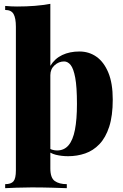

<svg xmlns="http://www.w3.org/2000/svg" viewBox="-20 -802 641 1003"><path d="M243 -782V78Q243 127 266 143.5Q289 160 329 160V181Q301 180 251 178.5Q201 177 145 177Q105 177 66 178.5Q27 180 7 181V160Q38 160 50.5 145Q63 130 63 88V-662Q63 -707 51 -728.5Q39 -750 7 -750V-771Q39 -768 69 -768Q119 -768 162.5 -771.5Q206 -775 243 -782ZM395 -533Q445 -533 484 -505.5Q523 -478 546 -422.5Q569 -367 569 -282Q569 -197 550.5 -140Q532 -83 499.5 -49Q467 -15 425 -0.5Q383 14 336 14Q302 14 271.5 6.5Q241 -1 221 -22L231 -35Q239 -24 252 -20Q265 -16 278 -16Q315 -16 338 -43Q361 -70 371.5 -124Q382 -178 382 -259Q382 -348 373 -396Q364 -444 349 -462.5Q334 -481 315 -481Q287 -481 265 -461Q243 -441 243 -409V-458Q266 -496 305 -514.5Q344 -533 395 -533Z"/></svg>

Font: Playfair Display Black
Style: Regular
Weight: 900
Designer: Claus Eggers Sørensen
Foundry: Claus Eggers Sørensen
Version: Version 1.203